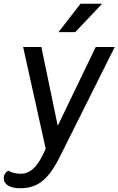

<svg xmlns="http://www.w3.org/2000/svg" viewBox="-94 -800 630 1021"><path d="M516 -550 220 42Q176 128 129 164.5Q82 201 14 201Q-27 201 -50.5 187Q-74 173 -74 148Q-74 121 -49 107Q-39 115 -21 119.5Q-3 124 16 124Q56 124 87.5 92.5Q119 61 149 -9L29 -550H126L213 -131L415 -550ZM334 -780H449L306 -629H217Z"/></svg>

Font: Krub Medium
Style: Italic
Weight: 500
Italic angle: -8°
Designer: Ekaluck Peanpanawate
Foundry: Cadson Demak Co.,Ltd.
Version: Version 1.000; ttfautohint (v1.6)